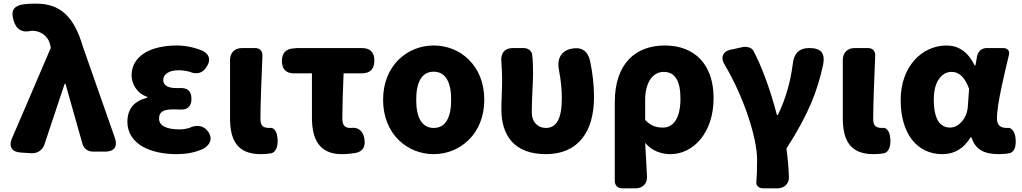

<svg xmlns="http://www.w3.org/2000/svg" viewBox="-20 -833 5614 1055"><path d="M137 -285 45 -71C27 -28 45 2 92 5L152 9C185 11 214 -8 224 -39L335 -372H340L433 -43C440 -17 463 0 490 0H541H560C607 0 627 -28 612 -73L436 -575C387 -742 312 -813 178 -813C141 -813 115 -811 92 -806C48 -793 42 -767 54 -723C68 -671 101 -651 154 -664C155 -664 156 -664 157 -664C202 -664 245 -637 256 -585L259 -570Z M778 -544C733 -517 703 -476 703 -419C703 -374 731 -320 789 -301V-296C721 -279 680 -239 680 -163C680 -104 711 -60 759 -30C808 -1 876 14 949 14C1000 14 1048 7 1098 -16C1134 -37 1149 -69 1127 -105C1102 -144 1062 -150 1020 -130C1000 -124 982 -122 967 -122C893 -122 854 -143 854 -181C854 -219 878 -232 933 -232C944 -232 955 -232 966 -231C1009 -228 1032 -247 1032 -290C1032 -334 1009 -352 965 -349C960 -349 956 -349 951 -349C903 -349 877 -363 877 -394C877 -426 910 -447 961 -447C981 -447 1001 -444 1021 -439C1062 -421 1096 -431 1118 -470C1139 -506 1130 -535 1093 -554C1048 -573 998 -583 951 -583C886 -583 824 -571 778 -544Z M1244 -377V-185C1244 -66 1281 14 1413 14C1437 14 1456 12 1472 9C1507 -3 1509 -51 1503 -87C1500 -109 1484 -135 1462 -130C1461 -130 1461 -130 1460 -130C1427 -130 1411 -141 1411 -179C1411 -259 1417 -403 1422 -526C1423 -553 1408 -569 1382 -569H1334H1309C1270 -569 1244 -543 1244 -504Z M1694 -308V-187C1694 -67 1735 14 1858 14C1886 14 1912 11 1936 7C1977 -2 1989 -31 1982 -72C1975 -113 1949 -136 1907 -130C1906 -130 1906 -130 1905 -130C1879 -130 1861 -141 1861 -181C1861 -242 1864 -336 1868 -430H1968C2014 -430 2037 -454 2037 -500C2037 -546 2014 -569 1968 -569H1825H1614L1591 -567C1550 -564 1529 -540 1529 -498C1529 -454 1551 -430 1595 -430H1694Z M2556 -505C2505 -556 2436 -583 2363 -583C2218 -583 2085 -473 2085 -285C2085 -96 2218 14 2363 14C2436 14 2505 -14 2556 -65C2608 -116 2641 -191 2641 -285C2641 -379 2608 -454 2556 -505ZM2436 -172C2421 -145 2397 -130 2363 -130C2330 -130 2306 -145 2290 -172C2274 -199 2267 -238 2267 -285C2267 -379 2296 -439 2363 -439C2430 -439 2459 -379 2459 -285C2459 -238 2452 -199 2436 -172Z M3177 -70C3222 -125 3244 -203 3244 -300C3244 -366 3236 -434 3222 -500C3209 -555 3173 -577 3118 -565C3059 -552 3039 -504 3052 -445C3063 -387 3067 -338 3067 -292C3067 -179 3037 -130 2979 -130C2936 -130 2902 -161 2902 -216C2902 -292 2909 -383 2909 -427C2909 -466 2908 -502 2904 -534C2901 -553 2882 -569 2858 -569H2812H2797C2754 -569 2729 -541 2735 -492C2738 -455 2739 -419 2739 -392C2739 -338 2735 -285 2735 -231C2735 -90 2805 14 2979 14C3067 14 3133 -16 3177 -70Z M3358 -34V160C3358 186 3374 202 3400 202H3448H3471C3512 202 3537 176 3535 136C3532 76 3529 15 3525 -48C3564 -1 3618 14 3665 14C3785 14 3901 -98 3901 -294C3901 -477 3799 -583 3633 -583C3475 -583 3358 -487 3358 -270ZM3553 -397C3571 -423 3597 -438 3626 -438C3688 -438 3719 -391 3719 -291C3719 -234 3708 -194 3691 -169C3673 -143 3649 -132 3623 -132C3590 -132 3558 -139 3525 -174V-287C3525 -333 3536 -370 3553 -397Z M4010 -563 3998 -561C3950 -551 3936 -517 3965 -472C4066 -301 4140 -77 4140 44C4140 102 4139 134 4136 166C4133 185 4148 202 4174 202H4223H4251C4290 202 4316 176 4315 141C4313 90 4309 35 4301 -16C4424 -208 4471 -331 4503 -478C4515 -542 4491 -569 4426 -569C4369 -569 4341 -536 4336 -480C4323 -381 4297 -289 4254 -201H4249C4212 -344 4162 -477 4118 -557C4111 -569 4085 -580 4059 -574Z M4611 -377V-185C4611 -66 4648 14 4780 14C4804 14 4823 12 4839 9C4874 -3 4876 -51 4870 -87C4867 -109 4851 -135 4829 -130C4828 -130 4828 -130 4827 -130C4794 -130 4778 -141 4778 -179C4778 -259 4784 -403 4789 -526C4790 -553 4775 -569 4749 -569H4701H4676C4637 -569 4611 -543 4611 -504Z M5484 -358C5496 -416 5511 -476 5524 -532C5529 -553 5517 -569 5492 -569H5445H5402C5375 -569 5354 -551 5349 -525L5340 -474H5335C5298 -551 5244 -583 5181 -583C5049 -583 4929 -471 4929 -283C4929 -98 5019 14 5158 14C5224 14 5275 -16 5313 -78H5318C5340 -10 5388 14 5469 14C5492 14 5513 12 5530 8C5563 -3 5564 -49 5559 -83C5555 -107 5539 -135 5515 -130C5514 -130 5514 -130 5513 -130C5481 -130 5458 -142 5458 -182C5458 -224 5469 -288 5484 -358ZM5135 -168C5120 -193 5111 -231 5111 -285C5111 -340 5123 -378 5142 -402C5160 -427 5184 -438 5208 -438C5254 -438 5283 -404 5305 -345L5298 -248C5294 -183 5248 -132 5201 -132C5174 -132 5151 -143 5135 -168Z"/></svg>

Font: GenSenRounded2 TW H
Style: Regular
Weight: 900
Version: Version 2.100;PS 2.1;hotconv 16.6.51;makeotf.lib2.5.65220 DE